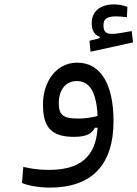

<svg xmlns="http://www.w3.org/2000/svg" viewBox="-20 -629 628 877"><path d="M207 228C400.9 228 498.5 122.6 498.5 -75.2C498.5 -243.2 440.9 -342.8 332.5 -342.8C235.8 -342.8 176.3 -254.4 176.3 -151.9C176.3 -52.2 210 -3.9 317.9 -3.9C377 -3.9 398.9 -19.5 413.6 -45.4H425.8C417.5 91.3 341.3 147 203.6 147C160.6 147 127 142.6 86.4 133.3L80.6 207C115.2 220.7 163.1 228 207 228ZM425.8 -99.1C396 -91.8 369.1 -87.4 337.4 -87.4C267.1 -87.4 248.5 -104.5 248.5 -158.7C248.5 -216.3 278.8 -258.8 330.6 -258.8C389.6 -258.8 420.9 -208 425.8 -99.1ZM393.6 -392.6 587.9 -435.5 581.5 -487.3C551.3 -481.9 513.2 -474.1 493.2 -474.1C464.8 -474.1 452.6 -483.4 452.6 -513.2C452.6 -542 466.8 -554.2 511.7 -554.2C526.4 -554.2 543.9 -552.2 559.6 -550.3L562 -597.7C544.4 -604 525.9 -608.9 500.5 -608.9C439.9 -608.9 398.9 -578.6 398.9 -522.9C398.9 -489.7 411.6 -469.2 435.5 -460.9V-454.6L388.7 -442.9Z"/></svg>

Font: Cascadia Code SemiLight
Style: Regular
Weight: 350
Monospace: yes
Designer: Aaron Bell
Foundry: Saja Typeworks
Version: Version 2404.023